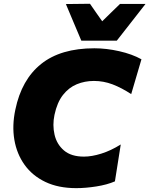

<svg xmlns="http://www.w3.org/2000/svg" viewBox="-20 -985 793 1020"><path d="M385 14.5Q290 14.5 221 -18.5Q152 -51.5 110.5 -109.5Q69 -167.5 56.2 -242.8Q43.5 -318 61.5 -402.5Q94.5 -562 198.5 -645.2Q302.5 -728.5 481.5 -728.5Q545 -728.5 613.5 -713Q682 -697.5 731.5 -670L677 -485Q626 -518.5 578 -536.8Q530 -555 479 -555Q430.5 -555 388 -537.5Q345.5 -520 314.5 -480.5Q283.5 -441 269.5 -375Q258 -320.5 269.8 -269.5Q281.5 -218.5 319.8 -185.8Q358 -153 426 -153Q467.5 -153 518 -168.8Q568.5 -184.5 621.5 -217.5L590.5 -21.5Q549 -3.5 491.8 5.5Q434.5 14.5 385 14.5ZM412 -769Q391.5 -818 370.8 -866.5Q350 -915 330 -963.5L458 -965Q473.5 -942 490 -918.8Q506.5 -895.5 523 -872Q547 -895.5 570.5 -918.5Q594 -941.5 617.5 -964H753Q714.5 -915 676.8 -866.5Q639 -818 600.5 -769Z"/></svg>

Font: Commissioner ExtraBold
Style: Italic
Weight: 800
Italic angle: -12°
Designer: Kostas Bartsokas
Foundry: Kostas Bartsokas
Version: Version 1.000; ttfautohint (v1.8.3)